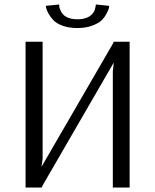

<svg xmlns="http://www.w3.org/2000/svg" viewBox="-20 -836 692 856"><path d="M186 -800 184 -810 244 -816V-811Q244 -801 250 -789Q267 -750 325 -750Q384 -750 402 -790L407 -811V-816L467 -810Q467 -806 465.5 -799.5Q464 -793 455 -775.5Q446 -758 432.5 -745Q419 -732 390.5 -721.5Q362 -711 325 -711Q288 -711 260 -721Q232 -731 218.5 -745.5Q205 -760 196.5 -775Q188 -790 186 -800ZM94 0V-650H170V-127L165 -94H166L482 -639L487 -650H558V0H483V-518L487 -555H486L171 -11L166 0Z"/></svg>

Font: Arsenal
Style: Regular
Weight: 400
Designer: Andrij Shevchenko
Foundry: Stairsfor
Version: Version 2.001;PS 002.001;hotconv 1.0.88;makeotf.lib2.5.64775